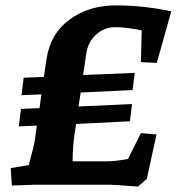

<svg xmlns="http://www.w3.org/2000/svg" viewBox="-20 -687 657 714"><path d="M617 -645 563 -453 504 -456 507 -574Q449 -586 408.5 -586Q368 -586 337.5 -558.5Q307 -531 301 -488L289 -408L481 -416L473 -352L280 -343L272 -291L471 -300L463 -236L263 -226L258 -193Q250 -142 250 -87H372Q411 -87 456 -96L504 -192L562 -187L526 -22L493 7Q409 0 389 0H107L24 3L20 -62L87 -73Q106 -143 109 -163L117 -220L50 -217L58 -282L127 -285L134 -336L60 -333L68 -398L143 -401L153 -467Q167 -562 239 -614.5Q311 -667 411 -667Q511 -667 617 -645Z"/></svg>

Font: Andada SC
Style: Bold Italic
Weight: 700
Italic angle: -8.29999°
Designer: Carolina Giovagnoli
Foundry: Carolina Giovagnoli
Version: Version 1.003